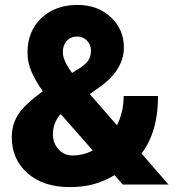

<svg xmlns="http://www.w3.org/2000/svg" viewBox="-20 -741 714 771"><path d="M151.9 -374.5Q123 -415.5 106.7 -452.6Q90.3 -489.7 90.3 -529.3Q90.3 -615.2 146 -668.2Q201.7 -721.2 291.5 -721.2Q372.1 -721.2 424.8 -672.1Q477.5 -623 477.5 -550.3Q477.5 -459.5 377.4 -389.2L340.3 -363.3L449.7 -237.8Q476.6 -291.5 476.6 -355.5H614.7Q614.7 -211.4 548.3 -124.5L656.7 0H473.1L439.9 -37.6Q398.9 -13.2 356.2 -1.5Q313.5 10.3 259.8 10.3Q154.3 10.3 90.8 -45.2Q27.3 -100.6 27.3 -190.9Q27.3 -240.2 52.5 -280.3Q77.6 -320.3 150.4 -373.5ZM270.5 -116.7Q313.5 -116.7 352.5 -136.7L224.6 -282.2L220.2 -279.3Q192.4 -245.1 192.4 -202.1Q192.4 -166.5 214.8 -141.6Q237.3 -116.7 270.5 -116.7ZM232.4 -531.2Q232.4 -497.1 269.5 -448.2L302.2 -468.8Q324.7 -483.4 335 -499Q345.2 -514.6 345.2 -538.6Q345.2 -561 329.6 -577.6Q314 -594.2 291 -594.2Q263.7 -594.2 248 -576.9Q232.4 -559.6 232.4 -531.2Z"/></svg>

Font: Sadagaat-English
Style: Regular
Weight: 900
Designer: Ahmed alsheikh
Foundry: Ahmed alsheikh Design
Version: Version 2.137;January 17, 2018;FontCreator 11.0.0.2408 64-bi